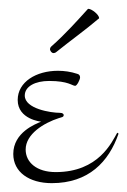

<svg xmlns="http://www.w3.org/2000/svg" viewBox="-20 -408 288 434"><path d="M155 -241C140 -246 125 -248 111 -248C62 -248 20 -223 20 -182C20 -138 73 -133 73 -133C61 -128 10 -109 10 -60C10 -19 46 6 97 6C180 6 226 -42 248 -106L245 -108C233 -87 203 -19 106 -19C63 -19 38 -41 38 -70C38 -105 79 -130 113 -141C119 -143 124 -143 124 -148C124 -150 122 -153 115 -153C95 -153 36 -162 36 -192C36 -213 60 -225 91 -225C135 -225 143 -214 150 -214C154 -214 161 -228 161 -233C161 -237 159 -240 155 -241ZM108 -291C139 -316 174 -341 202 -365C203 -366 204 -366 204 -367C204 -375 187 -388 180 -388C179 -388 179 -388 178 -387C158 -365 128 -331 96 -303C94 -301 93 -299 93 -296C94 -292 97 -288 101 -288C103 -288 106 -289 108 -291Z"/></svg>

Font: Stalemate
Style: Regular
Weight: 400
Designer: Astigmatic (AOETI)
Foundry: Astigmatic (AOETI)
Version: Version 001.000